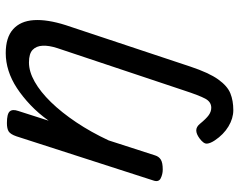

<svg xmlns="http://www.w3.org/2000/svg" viewBox="-100 -458 814 653"><g transform="rotate(-90 306.5 -132.0)"><path d="M406 109Q385 172 362.5 203.5Q340 235 315 245Q290 255 258 255Q230 255 202.5 238.5Q175 222 155 192Q145 177 144 165.5Q143 154 162 140Q177 129 189 129Q201 129 211 141Q229 163 241 171.5Q253 180 266 180Q286 180 297 159.5Q308 139 325 87L469 -344Q478 -372 477 -393.5Q476 -415 463 -427.5Q450 -440 420 -440Q389 -440 354.5 -420.5Q320 -401 285 -365Q250 -329 216.5 -279Q183 -229 155 -169L104 -11Q100 2 89.5 8.5Q79 15 56 15Q40 15 26 8Q12 1 19 -18L169 -483Q176 -503 185.5 -509Q195 -515 214 -515Q245 -515 253.5 -505.5Q262 -496 255 -476L222 -373Q247 -408 275.5 -435Q304 -462 333 -481Q362 -500 392 -509.5Q422 -519 452 -519Q505 -519 533 -494Q561 -469 564 -423.5Q567 -378 547 -315Z"/></g></svg>

Font: Playwrite SK
Style: Regular
Weight: 400
Designer: Veronika Burian, José Scaglione
Foundry: TypeTogether
Version: Version 1.002